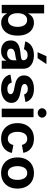

<svg xmlns="http://www.w3.org/2000/svg" viewBox="1218 -2026 818 3293"><g transform="rotate(90 1626.5 -379.0)"><path d="M368.2 9.3Q323.7 9.3 293 -5.9Q262.2 -21 242.9 -43.2Q223.6 -65.4 213.4 -87.4H206.5V0H62.5V-727.5H209V-454.1H213.4Q223.1 -475.6 241.9 -498.5Q260.7 -521.5 291.7 -537.1Q322.8 -552.7 369.1 -552.7Q429.7 -552.7 480 -521.5Q530.3 -490.2 560.3 -427.7Q590.3 -365.2 590.3 -272Q590.3 -181.2 561 -118.4Q531.7 -55.7 481.4 -23.2Q431.2 9.3 368.2 9.3ZM323.2 -108.4Q380.4 -108.4 410.4 -154.3Q440.4 -200.2 440.4 -272.5Q440.4 -344.2 410.6 -389.9Q380.9 -435.5 323.2 -435.5Q266.6 -435.5 236.1 -391.1Q205.6 -346.7 205.6 -272.5Q205.6 -198.2 236.3 -153.3Q267.1 -108.4 323.2 -108.4Z M855 10.7Q776.9 10.7 725.1 -30.5Q673.3 -71.8 673.3 -152.8Q673.3 -213.9 702.6 -248.5Q731.9 -283.2 778.8 -299.3Q825.7 -315.4 879.4 -320.3Q949.7 -327.1 980.7 -334.7Q1011.7 -342.3 1011.7 -369.1V-371.6Q1011.7 -406.2 989.5 -425.3Q967.3 -444.3 926.3 -444.3Q883.8 -444.3 857.9 -426Q832 -407.7 823.2 -381.3L689 -403.8Q710 -474.6 772.7 -513.7Q835.4 -552.7 926.8 -552.7Q985.4 -552.7 1038.3 -534.2Q1091.3 -515.6 1124.8 -474.9Q1158.2 -434.1 1158.2 -367.7V0H1019.5V-75.7H1014.6Q994.6 -37.6 955.1 -13.4Q915.5 10.7 855 10.7ZM896.5 -92.3Q947.8 -92.3 980.2 -122.1Q1012.7 -151.9 1012.7 -195.3V-254.4Q1003.9 -248 984.1 -243.4Q964.4 -238.8 942.4 -235.1Q920.4 -231.4 904.3 -229.5Q863.8 -223.6 838.9 -206.5Q814 -189.5 814 -156.7Q814 -125 837.2 -108.6Q860.4 -92.3 896.5 -92.3ZM875 -615.2 942.9 -767.1H1078.6L977.5 -615.2Z M1500 10.7Q1401.4 10.7 1337.2 -31.2Q1272.9 -73.2 1258.8 -149.4L1395 -172.9Q1416 -96.7 1504.4 -96.7Q1546.4 -96.7 1570.6 -112.5Q1594.7 -128.4 1594.7 -152.8Q1594.7 -194.3 1524.4 -209L1430.2 -228.5Q1272.9 -260.7 1272.9 -383.3Q1272.9 -461.9 1335.9 -507.3Q1398.9 -552.7 1502.4 -552.7Q1599.6 -552.7 1657.2 -513.2Q1714.8 -473.6 1730 -407.2L1600.1 -384.3Q1591.3 -412.1 1567.9 -429.9Q1544.4 -447.8 1504.4 -447.8Q1468.3 -447.8 1443.8 -432.4Q1419.4 -417 1419.4 -392.6Q1419.4 -372.1 1435.3 -357.7Q1451.2 -343.3 1489.7 -335.4L1587.9 -315.9Q1744.1 -284.2 1744.1 -168.5Q1744.1 -114.7 1712.9 -74.5Q1681.6 -34.2 1626.5 -11.7Q1571.3 10.7 1500 10.7Z M1843.3 0V-545.9H1989.7V0ZM1916.5 -617.2Q1883.3 -617.2 1859.9 -639.2Q1836.4 -661.1 1836.4 -692.4Q1836.4 -723.6 1859.9 -745.6Q1883.3 -767.6 1916.5 -767.6Q1949.7 -767.6 1973.4 -745.6Q1997.1 -723.6 1997.1 -692.4Q1997.1 -661.1 1973.4 -639.2Q1949.7 -617.2 1916.5 -617.2Z M2358.4 10.7Q2275.9 10.7 2216.1 -24.7Q2156.2 -60.1 2123.8 -123.3Q2091.3 -186.5 2091.3 -270.5Q2091.3 -355 2123.8 -418.5Q2156.2 -481.9 2216.1 -517.3Q2275.9 -552.7 2358.4 -552.7Q2455.6 -552.7 2520.5 -504.2Q2585.4 -455.6 2601.1 -371.1L2464.8 -345.7Q2455.6 -388.2 2429 -412.8Q2402.3 -437.5 2359.9 -437.5Q2301.3 -437.5 2271 -391.4Q2240.7 -345.2 2240.7 -271Q2240.7 -197.8 2271 -151.1Q2301.3 -104.5 2359.9 -104.5Q2402.3 -104.5 2429.7 -130.1Q2457 -155.8 2465.8 -199.7L2602.1 -174.8Q2586.4 -88.4 2521.5 -38.8Q2456.5 10.7 2358.4 10.7Z M2946.8 10.7Q2864.7 10.7 2804.7 -24.7Q2744.6 -60.1 2712.2 -123.3Q2679.7 -186.5 2679.7 -270.5Q2679.7 -355 2712.2 -418.5Q2744.6 -481.9 2804.7 -517.3Q2864.7 -552.7 2946.8 -552.7Q3028.8 -552.7 3088.9 -517.3Q3148.9 -481.9 3181.4 -418.5Q3213.9 -355 3213.9 -270.5Q3213.9 -186.5 3181.4 -123.3Q3148.9 -60.1 3088.9 -24.7Q3028.8 10.7 2946.8 10.7ZM2946.8 -104.5Q3005.4 -104.5 3035.2 -151.9Q3064.9 -199.2 3064.9 -271Q3064.9 -343.3 3035.2 -390.4Q3005.4 -437.5 2946.8 -437.5Q2888.2 -437.5 2858.6 -390.4Q2829.1 -343.3 2829.1 -271Q2829.1 -199.2 2858.6 -151.9Q2888.2 -104.5 2946.8 -104.5Z"/></g></svg>

Font: Inter-Bold
Style: Bold
Weight: 700
Designer: Rasmus Andersson
Foundry: rsms
Version: Version 4.000;git-a52131595